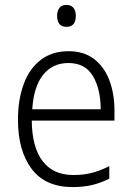

<svg xmlns="http://www.w3.org/2000/svg" viewBox="-20 -750 536 780"><path d="M259 -542Q321 -542 362.5 -510Q404 -478 424.5 -423.5Q445 -369 445 -300V-260H109Q110 -152 153 -95.5Q196 -39 278 -39Q319 -39 352.5 -47.5Q386 -56 424 -75V-24Q390 -7 354.5 1.5Q319 10 275 10Q164 10 108.5 -64Q53 -138 53 -263Q53 -346 76.5 -409Q100 -472 146 -507Q192 -542 259 -542ZM258 -494Q194 -494 155.5 -446.5Q117 -399 111 -306H389Q389 -388 357.5 -441Q326 -494 258 -494ZM250 -730Q269 -730 278.5 -718Q288 -706 288 -686Q288 -641 250 -641Q212 -641 212 -686Q212 -706 221.5 -718Q231 -730 250 -730Z"/></svg>

Font: Noto Sans Gurmukhi SemiCondensed Light
Style: Regular
Weight: 300
Width: 4
Designer: Jelle Bosma - Monotype Design Team
Foundry: Monotype Imaging Inc.
Version: Version 2.004; ttfautohint (v1.8.4.7-5d5b)